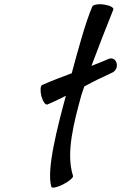

<svg xmlns="http://www.w3.org/2000/svg" viewBox="-20 -837 559 886"><path d="M199 -355C228 -367 256 -381 284 -395C246 -255 193 -52 217 25C219 33 244 28 271 14C299 0 319 -18 317 -25C283 -132 321 -271 356 -400C360 -411 364 -424 369 -438C411 -461 454 -482 498 -502C514 -509 523 -528 518 -546C513 -564 497 -572 481 -565C455 -554 429 -543 402 -533C433 -616 471 -714 503 -793C506 -802 487 -812 460 -816C433 -820 409 -815 406 -807C376 -738 342 -614 311 -499C266 -482 220 -465 175 -445C166 -442 165 -418 171 -393C178 -368 190 -351 199 -355Z"/></svg>

Font: Nupuram Medium Oblique
Style: Regular
Weight: 500
Designer: Santhosh Thottingal (santhosh.thottingal@gmail.com)
Foundry: SMC
Version: Version 1.000